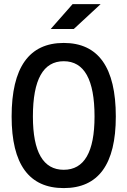

<svg xmlns="http://www.w3.org/2000/svg" viewBox="-20 -914 626 943"><path d="M293 9.8C462.9 9.8 548.8 -106.4 548.8 -341.8C548.8 -583 462.9 -703.1 293 -703.1C123 -703.1 37.1 -583 37.1 -341.8C37.1 -106.4 123 9.8 293 9.8ZM293 -80.1C192.4 -80.1 141.6 -167 141.6 -341.8C141.6 -523.4 192.4 -613.3 293 -613.3C393.6 -613.3 444.3 -523.4 444.3 -341.8C444.3 -167 393.6 -80.1 293 -80.1ZM229 -771.5H342.3L474.1 -893.6H336.4Z"/></svg>

Font: CaskaydiaCove Nerd Font
Style: Regular
Weight: 400
Designer: Aaron Bell
Foundry: Saja Typeworks
Version: Version 2111.1;Nerd Fonts 2.3.3